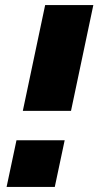

<svg xmlns="http://www.w3.org/2000/svg" viewBox="-20 -737 388 757"><path d="M70 -300 158 -717H348L260 -300ZM6 0 45 -184H235L196 0Z"/></svg>

Font: Raleway Thin Black
Style: Italic
Weight: 900
Italic angle: -12°
Version: Version 4.026